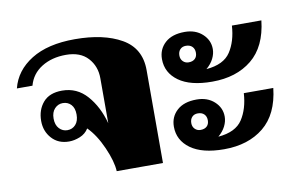

<svg xmlns="http://www.w3.org/2000/svg" viewBox="-64 -677 1209 789"><g transform="rotate(-10 540.5 -282.0)"><path d="M275 -194Q262 -173 238.5 -163.5Q215 -154 193 -154Q148 -154 121 -184Q94 -214 94 -257Q94 -303 120.5 -334Q147 -365 200 -365Q262 -365 303.5 -318Q345 -271 364 -200V-388Q364 -438 332.5 -472.5Q301 -507 241 -507Q182 -507 139.5 -480.5Q97 -454 84 -406H19Q37 -478 106 -521Q175 -564 288 -564Q408 -564 482.5 -521.5Q557 -479 557 -388V0H364Q362 -41 336 -100Q310 -159 275 -194ZM242 -258Q242 -285 228.5 -299.5Q215 -314 194 -314Q174 -314 160 -299Q146 -284 146 -258Q146 -231 160 -216Q174 -201 194 -201Q215 -201 228.5 -216Q242 -231 242 -258Z M738 -515Q783 -515 811.5 -489Q840 -463 840 -426Q840 -406 830 -386Q820 -366 800 -349Q873 -355 901.5 -398.5Q930 -442 934 -507H1057Q1045 -399 980.5 -346.5Q916 -294 815 -294Q724 -294 675.5 -329Q627 -364 627 -421Q627 -462 656 -488.5Q685 -515 738 -515ZM733 -389Q750 -389 759.5 -398Q769 -407 769 -423Q769 -439 759.5 -448.5Q750 -458 733 -458Q718 -458 709 -448.5Q700 -439 700 -423Q700 -408 709.5 -398.5Q719 -389 733 -389ZM738 -233Q783 -233 811.5 -207Q840 -181 840 -144Q840 -124 830 -104Q820 -84 800 -67Q873 -73 901.5 -116.5Q930 -160 934 -225H1057Q1045 -117 980.5 -64.5Q916 -12 815 -12Q724 -12 675.5 -47Q627 -82 627 -139Q627 -180 656 -206.5Q685 -233 738 -233ZM733 -107Q750 -107 759.5 -116Q769 -125 769 -141Q769 -157 759.5 -166.5Q750 -176 733 -176Q718 -176 709 -166.5Q700 -157 700 -141Q700 -126 709.5 -116.5Q719 -107 733 -107Z"/></g></svg>

Font: Trirong Black
Style: Regular
Weight: 900
Designer: Katatrad Team
Foundry: CadsonDemak
Version: Version 1.001